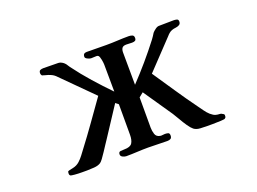

<svg xmlns="http://www.w3.org/2000/svg" viewBox="-82 -688 1165 871"><g transform="rotate(-20 500.0 -253.0)"><path d="M882 -20Q882 -15 881.5 -12.5Q881 -10 876 -6Q874 -4 855 -3Q836 -2 816 -2Q796 -2 790 -2Q776 -2 757 -3Q738 -4 726 -13Q716 -21 704 -38.5Q692 -56 681 -75.5Q670 -95 662 -107L567 -246L546 -229V-83Q546 -67 551 -51.5Q556 -36 574 -33Q579 -32 585 -33Q591 -34 597 -34Q605 -34 612 -32Q619 -30 619 -19Q619 -8 613 -4Q607 0 597 0Q574 0 550.5 -1Q527 -2 504 -2Q478 -2 451 -0.5Q424 1 398 1Q391 1 381.5 -3.5Q372 -8 372 -17Q372 -29 382 -30Q392 -31 400 -31Q429 -31 438 -45Q447 -59 447 -85V-232L433 -243L340 -101Q336 -95 327 -81.5Q318 -68 308 -52.5Q298 -37 289 -25Q280 -13 275 -10Q263 -2 243 -0.5Q223 1 209 1Q203 1 184.5 1Q166 1 149 -0.5Q132 -2 129 -4Q125 -8 125 -13Q125 -16 125.5 -20Q126 -24 127 -25Q130 -27 150.5 -31Q171 -35 185 -48Q197 -59 206 -71Q215 -83 224 -95Q262 -145 298.5 -196.5Q335 -248 372 -300L228 -444Q218 -455 205 -461Q192 -467 178 -470Q177 -471 170 -472.5Q163 -474 163 -475Q159 -480 159 -486Q159 -497 165.5 -500Q172 -503 181 -503Q199 -503 217 -502.5Q235 -502 253 -502Q261 -502 269.5 -497Q278 -492 282 -487Q286 -483 289 -477.5Q292 -472 296 -467Q330 -421 368.5 -377.5Q407 -334 447 -293Q447 -326 446.5 -358.5Q446 -391 446 -424Q446 -432 443 -448Q440 -464 435 -469Q432 -472 426 -472Q419 -472 413 -471.5Q407 -471 400 -471Q394 -471 383.5 -476Q373 -481 373 -488Q373 -505 391 -505Q414 -505 437.5 -504.5Q461 -504 485 -504Q513 -504 540 -505.5Q567 -507 594 -507Q603 -507 611 -504Q619 -501 619 -490Q619 -480 613.5 -477Q608 -474 599 -474Q592 -474 585.5 -474.5Q579 -475 571 -475Q556 -475 550.5 -467.5Q545 -460 545 -446Q545 -407 545.5 -368Q546 -329 546 -290Q584 -330 619.5 -371.5Q655 -413 688 -456Q693 -463 697.5 -469.5Q702 -476 706 -483Q711 -489 721 -496.5Q731 -504 739 -504Q757 -504 775 -504.5Q793 -505 810 -505Q818 -505 825.5 -503Q833 -501 833 -491Q833 -480 825 -475.5Q817 -471 807 -470Q797 -469 789 -466Q781 -463 774.5 -457.5Q768 -452 763 -446L635 -311Q671 -258 706.5 -205Q742 -152 780 -100Q789 -88 798 -75Q807 -62 819 -51Q833 -39 843 -36.5Q853 -34 861 -34Q869 -34 877 -28Q882 -26 882 -20Z"/></g></svg>

Font: Kaisei Decol
Style: Bold
Weight: 700
Designer: Font-Kai, 金井和夫
Foundry: KAZUO KANAI
Version: Version 5.003